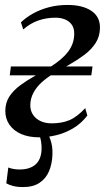

<svg xmlns="http://www.w3.org/2000/svg" viewBox="-20 -545 426 776"><path d="M72 211Q49 211 32.5 206.5Q16 202 5.5 196L13.5 132Q22 135.5 34 137.8Q46 140 59 140Q100.5 140 123.5 119.8Q146.5 99.5 148 59Q148.5 42 146 26.8Q143.5 11.5 138.5 0L139 -20.5H165Q176 -3.5 184.5 21.8Q193 47 192 78Q191 116.5 178.2 146.8Q165.5 177 139.2 194.2Q113 211.5 72 211ZM138 10Q96 10 65.2 -3.5Q34.5 -17 17.8 -41.5Q1 -66 1.5 -98Q2 -131 18.2 -155.5Q34.5 -180 60.8 -199.5Q87 -219 118.5 -236.8Q150 -254.5 181.5 -273.5Q231 -304 255.2 -336Q279.5 -368 280 -407.5Q280.5 -430.5 270.2 -445Q260 -459.5 242.8 -466.5Q225.5 -473.5 204.5 -473.5Q167.5 -473.5 135 -462.2Q102.5 -451 74 -426L64.5 -454.5Q85 -474.5 113.8 -490.5Q142.5 -506.5 177.8 -515.8Q213 -525 252.5 -525Q314 -525 349.5 -501Q385 -477 384 -431.5Q383.5 -397.5 366.5 -371.2Q349.5 -345 321.8 -324Q294 -303 261 -284.2Q228 -265.5 195 -246.5Q169 -231 148 -211.8Q127 -192.5 115 -169.8Q103 -147 102.5 -121Q102 -99 112.8 -82.2Q123.5 -65.5 143 -56Q162.5 -46.5 188.5 -46.5Q229.5 -46.5 260.2 -59.2Q291 -72 324.5 -108L333 -78Q308 -45.5 275.2 -26.2Q242.5 -7 207.2 1.5Q172 10 138 10ZM19.5 -240.5 24 -276.5H354L349 -240.5Z"/></svg>

Font: Merriweather 120pt
Style: Italic
Weight: 400
Italic angle: -7.8°
Version: Version 2.101